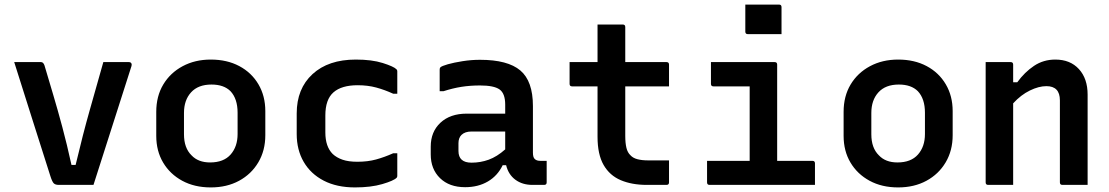

<svg xmlns="http://www.w3.org/2000/svg" viewBox="-20 -807 4840 838"><path d="M159 -536Q169 -536 174 -522Q193 -458 212.5 -392.5Q232 -327 252 -252.5Q272 -178 292 -87H310Q342 -222 372 -327.5Q402 -433 431 -536H542Q550 -536 553 -531Q556 -526 554 -519Q513 -389 471 -259.5Q429 -130 388 0H237Q222 0 215 -6.5Q208 -13 200 -38Q164 -151 123.5 -278.5Q83 -406 42 -536Z M900 -547Q971 -547 1024.5 -518.5Q1078 -490 1108 -439Q1138 -388 1138 -322V-217Q1138 -150 1107.5 -98.5Q1077 -47 1023.5 -18Q970 11 900 11Q829 11 775.5 -18Q722 -47 692 -97.5Q662 -148 662 -214V-319Q662 -387 692.5 -438Q723 -489 777 -518Q831 -547 900 -547ZM903 -438Q845 -438 814 -404Q783 -370 783 -314V-221Q783 -161 816 -129Q845 -98 897 -98Q956 -98 986.5 -132.5Q1017 -167 1017 -222V-315Q1017 -376 986 -409Q957 -438 903 -438Z M1533 -547Q1603 -547 1650.5 -532Q1698 -517 1710 -505Q1714 -502 1714 -496V-398H1696Q1659 -415 1622 -425Q1585 -435 1541 -435Q1471 -435 1435.5 -404Q1400 -373 1400 -303V-229Q1400 -167 1432 -135Q1449 -119 1475 -110Q1501 -101 1540 -101Q1585 -101 1621.5 -111Q1658 -121 1696 -138H1714V-39Q1714 -34 1711 -31Q1698 -18 1648.5 -3.5Q1599 11 1529 11Q1450 11 1393 -18.5Q1336 -48 1305.5 -100.5Q1275 -153 1275 -222V-312Q1275 -420 1344 -483.5Q1413 -547 1533 -547Z M2306 -344V-141Q2306 -120 2314 -113Q2322 -105 2338 -105H2366V-11Q2366 0 2355 0H2304Q2260 0 2229.5 -22.5Q2199 -45 2189 -86H2174Q2152 -40 2109.5 -15Q2067 10 2010 10Q1941 10 1900.5 -29.5Q1860 -69 1860 -133V-167Q1860 -232 1902.5 -271.5Q1945 -311 2017 -311H2185V-350Q2185 -399 2160.5 -416.5Q2136 -434 2075 -434Q2032 -434 1994 -428Q1956 -422 1916 -409H1899V-503Q1899 -510 1902 -513Q1908 -519 1934.5 -526.5Q1961 -534 1999 -540Q2037 -546 2075 -546Q2196 -546 2251 -499.5Q2306 -453 2306 -344ZM1981 -148Q1981 -97 2038 -97Q2077 -97 2113 -110Q2149 -123 2185 -155V-233H2038Q2009 -233 1994 -218Q1981 -205 1981 -182Z M2900 -107V-11Q2900 0 2889 0H2803Q2738 0 2689.5 -20.5Q2641 -41 2614.5 -87Q2588 -133 2588 -210V-430H2477Q2466 -430 2466 -441V-536H2588V-700H2698Q2709 -700 2709 -689V-536H2889Q2900 -536 2900 -525V-430H2709V-214Q2709 -183 2714 -162Q2719 -141 2732 -129Q2743 -117 2762.5 -112Q2782 -107 2808 -107Z M3066 -105H3252V-430H3094Q3083 -430 3083 -441V-536H3361Q3372 -536 3372 -525V-105H3526Q3537 -105 3537 -94V0H3077Q3066 0 3066 -11ZM3233 -787H3380Q3391 -787 3391 -776V-658H3244Q3233 -658 3233 -669Z M3900 -547Q3971 -547 4024.5 -518.5Q4078 -490 4108 -439Q4138 -388 4138 -322V-217Q4138 -150 4107.5 -98.5Q4077 -47 4023.5 -18Q3970 11 3900 11Q3829 11 3775.5 -18Q3722 -47 3692 -97.5Q3662 -148 3662 -214V-319Q3662 -387 3692.5 -438Q3723 -489 3777 -518Q3831 -547 3900 -547ZM3903 -438Q3845 -438 3814 -404Q3783 -370 3783 -314V-221Q3783 -161 3816 -129Q3845 -98 3897 -98Q3956 -98 3986.5 -132.5Q4017 -167 4017 -222V-315Q4017 -376 3986 -409Q3957 -438 3903 -438Z M4402 0H4293Q4282 0 4282 -11V-536H4391Q4402 -536 4402 -525V-448H4420Q4452 -492 4493 -519.5Q4534 -547 4586 -547Q4651 -547 4689 -505.5Q4727 -464 4727 -394V0H4617Q4606 0 4606 -11V-369Q4606 -431 4547 -431Q4514 -431 4475 -412Q4436 -393 4402 -356Z"/></svg>

Font: Recursive Mn Lnr St SmB
Style: Regular
Weight: 600
Monospace: yes
Version: Version 1.079;hotconv 1.0.112;makeotfexe 2.5.65598; ttfautoh